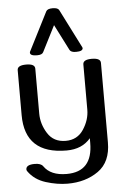

<svg xmlns="http://www.w3.org/2000/svg" viewBox="-64 -836 693 1077"><g transform="rotate(-5 283.0 -298.0)"><path d="M422.4 -555.2Q422.4 -537.1 383.8 -537.1Q355.5 -537.1 348.1 -551.3L273.9 -697.3L199.7 -551.3Q192.9 -537.1 164.6 -537.1Q125.5 -537.1 125.5 -555.2Q125.5 -558.6 126.5 -560.1L237.3 -778.3Q244.6 -792.5 273.9 -792.5Q303.7 -792.5 310.5 -778.3L420.9 -560.1Q422.4 -557.1 422.4 -555.2ZM517.6 -16.1Q517.6 94.2 446 144.8Q374.5 195.3 272.9 195.3Q214.4 195.3 150.6 175.3Q86.9 155.3 52.2 105.5Q48.8 100.6 48.8 95.7Q48.8 68.8 98.1 68.8Q132.8 68.8 144.5 85.9Q182.1 140.6 272 140.6Q418.5 140.6 418.5 -21.5V-47.9Q370.6 9.3 283.2 9.3Q48.8 9.3 48.8 -210.4V-463.4Q48.8 -490.7 98.6 -490.7Q147.9 -490.7 147.9 -463.4V-210.4Q147.9 -151.4 181.6 -98.1Q215.3 -44.9 283.2 -44.9Q348.6 -44.9 383.5 -98.1Q418.5 -151.4 418.5 -209V-463.4Q418.5 -490.7 467.8 -490.7Q517.6 -490.7 517.6 -463.4Z"/></g></svg>

Font: Gayathri
Style: Bold
Weight: 700
Designer: Binoy Dominic <binoy.domenic@gmail.com>
Foundry: SMC
Version: Version 1.000